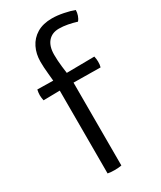

<svg xmlns="http://www.w3.org/2000/svg" viewBox="-189 -805 733 875"><g transform="rotate(-30 177.5 -368.0)"><path d="M142.5 -489.5 322 -491.5Q325.5 -476 325.5 -463Q325.5 -455 324.8 -448.2Q324 -441.5 322 -434.5L143 -436.5L22 -434.5Q20.5 -441.5 19.5 -448.2Q18.5 -455 18.5 -463Q18.5 -476 22 -491.5ZM108 -457.5Q105 -495 101.2 -529.8Q97.5 -564.5 97.5 -593.5Q97.5 -634.5 113.8 -667.5Q130 -700.5 162 -719.8Q194 -739 241.5 -739Q268 -739 300.8 -732.5Q333.5 -726 355 -717.5Q355 -704 350.2 -690Q345.5 -676 337 -666.5Q315 -673.5 291.2 -678Q267.5 -682.5 245.5 -682.5Q209 -682.5 188.2 -658.5Q167.5 -634.5 167.5 -590Q167.5 -559.5 171.5 -526Q175.5 -492.5 180.5 -455.5V0Q164.5 3 144 3Q124 3 108 0Z"/></g></svg>

Font: Signika
Style: Regular
Weight: 300
Designer: Anna Giedry
Foundry: Anna Giedry
Version: Version 2.000